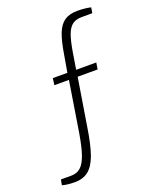

<svg xmlns="http://www.w3.org/2000/svg" viewBox="-179 -898 966 1201"><g transform="rotate(-20 304.5 -297.0)"><path d="M23 194 30 158H98Q136 158 161 136.5Q186 115 204 64Q222 13 237 -78L290 -410H193L199 -455H296L316 -571Q330 -657 349 -705Q368 -753 400.5 -775.5Q433 -798 486 -798Q537 -798 576 -789L570 -752H500Q460 -752 436.5 -734Q413 -716 398.5 -676.5Q384 -637 372 -565L354 -454H488L481 -410H348L296 -88Q279 21 256.5 83.5Q234 146 198.5 175Q163 204 107 204Q55 204 23 194Z"/></g></svg>

Font: Exo Light
Style: Regular
Weight: 300
Designer: Natanael Gama
Foundry: Natanael Gama
Version: Version 1.500; ttfautohint (v1.6)